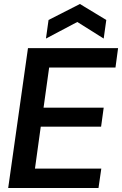

<svg xmlns="http://www.w3.org/2000/svg" viewBox="-20 -941 611 961"><path d="M21 0 120 -700H571L558 -603H226L198 -402H499L486 -307H184L155 -97H487L473 0ZM210 -748 223 -841 380 -921 512 -841 499 -748 367 -831Z"/></svg>

Font: Host Grotesk SemiBold
Style: Italic
Weight: 600
Italic angle: -8°
Designer: Doğukan Karapınar based on Poppins by Indian Type Foundry, Jonny Pinhorn
Foundry: Element Type
Version: Version 1.001; ttfautohint (v1.8.4.7-5d5b)